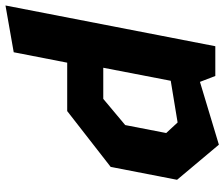

<svg xmlns="http://www.w3.org/2000/svg" viewBox="-79 -726 818 700"><g transform="rotate(-90 330.0 -376.0)"><path d="M403 0H511.5L660 -765L489.5 -735L451.5 -540H275L71.5 -381.5L24.5 -139.5L152.5 13L381.5 -56ZM195 -179 224 -328.5 319.5 -408.5H433L385.5 -162.5L233.5 -137.5Z"/></g></svg>

Font: Monaspace Krypton ExtraBold
Style: Italic
Weight: 800
Italic angle: -11°
Designer: Riley Cran & the Lettermatic Team
Foundry: Lettermatic
Version: Version 1.101 (Monaspace Krypton)